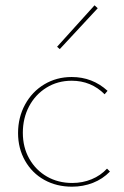

<svg xmlns="http://www.w3.org/2000/svg" viewBox="-20 -700 466 723"><path d="M195 -524 336 -680 348 -669 205 -515ZM48 -199Q48 -258 74.5 -306.5Q101 -355 147 -382.5Q193 -410 250 -410Q328 -410 385 -358L374 -345Q323 -396 250 -396Q197 -396 155 -370Q113 -344 89.5 -299.5Q66 -255 66 -200Q66 -145 90.5 -102Q115 -59 157 -35Q199 -11 252 -11Q291 -11 325 -25Q359 -39 383 -65L394 -54Q367 -26 330 -11.5Q293 3 251 3Q193 3 147 -22.5Q101 -48 74.5 -94.5Q48 -141 48 -199Z"/></svg>

Font: Ysabeau Infant Thin
Style: Regular
Weight: 200
Designer: Christian Thalmann (Catharsis Fonts)
Version: Version 0.003